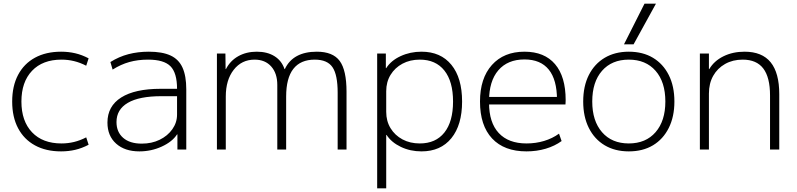

<svg xmlns="http://www.w3.org/2000/svg" viewBox="-20 -810 4315 1040"><path d="M311 10Q229 10 169.5 -22.5Q110 -55 78 -115.5Q46 -176 46 -260Q46 -344 78 -404.5Q110 -465 169.5 -497.5Q229 -530 311 -530Q351 -530 387.5 -521.5Q424 -513 460 -494L447 -454Q414 -471 381 -479Q348 -487 313 -487Q211 -487 153.5 -426.5Q96 -366 96 -260Q96 -154 153.5 -93.5Q211 -33 313 -33Q348 -33 381 -41Q414 -49 447 -66L460 -26Q424 -7 387.5 1.5Q351 10 311 10Z M735 10Q656 10 609 -32Q562 -74 562 -146Q562 -235 636.5 -282Q711 -329 850 -329H939Q939 -415 903.5 -451Q868 -487 782 -487Q727 -487 680.5 -474Q634 -461 590 -433L578 -474Q624 -503 675.5 -516.5Q727 -530 786 -530Q859 -530 903.5 -509.5Q948 -489 968.5 -444Q989 -399 989 -326V0H941V-82H939Q913 -42 856 -16Q799 10 735 10ZM748 -32Q802 -32 845 -53Q888 -74 913.5 -110Q939 -146 939 -189V-289H855Q734 -289 672.5 -253Q611 -217 611 -149Q611 -95 647 -63.5Q683 -32 748 -32Z M1155 0V-520H1201L1202 -436H1204Q1227 -481 1270.5 -505.5Q1314 -530 1371 -530Q1428 -530 1467 -505.5Q1506 -481 1521 -436H1523Q1545 -483 1588.5 -506.5Q1632 -530 1696 -530Q1783 -530 1820 -480Q1857 -430 1857 -313V0H1809V-308Q1809 -405 1781 -446Q1753 -487 1685 -487Q1608 -487 1569 -437Q1530 -387 1530 -287V0H1482V-350Q1482 -413 1449 -450Q1416 -487 1359 -487Q1289 -487 1246 -432Q1203 -377 1203 -287V0Z M2263 -530Q2367 -530 2425 -459Q2483 -388 2483 -260Q2483 -133 2425 -61.5Q2367 10 2263 10Q2202 10 2151 -14.5Q2100 -39 2074 -79H2072V210H2023V-520H2070V-441H2072Q2098 -482 2150 -506Q2202 -530 2263 -530ZM2254 -487Q2201 -487 2160 -465Q2119 -443 2095.5 -404.5Q2072 -366 2072 -316V-204Q2072 -154 2095.5 -115.5Q2119 -77 2160 -55Q2201 -33 2254 -33Q2340 -33 2387 -92Q2434 -151 2434 -260Q2434 -369 2387 -428Q2340 -487 2254 -487Z M2832 10Q2711 10 2645.5 -60Q2580 -130 2580 -260Q2580 -386 2644.5 -458Q2709 -530 2821 -530Q2929 -530 2986.5 -462.5Q3044 -395 3044 -268Q3044 -261 3043.5 -255Q3043 -249 3043 -244H2607V-285H3009L2997 -270Q2997 -378 2952.5 -433Q2908 -488 2821 -488Q2730 -488 2679.5 -429.5Q2629 -371 2629 -263V-253Q2629 -146 2681.5 -89.5Q2734 -33 2832 -33Q2882 -33 2927 -46.5Q2972 -60 3008 -86L3022 -46Q2985 -19 2936 -4.5Q2887 10 2832 10Z M3386 10Q3311 10 3255.5 -23Q3200 -56 3169.5 -117Q3139 -178 3139 -260Q3139 -343 3169.5 -403.5Q3200 -464 3255.5 -497Q3311 -530 3386 -530Q3462 -530 3517 -497Q3572 -464 3602.5 -403.5Q3633 -343 3633 -260Q3633 -178 3602.5 -117Q3572 -56 3517 -23Q3462 10 3386 10ZM3386 -33Q3478 -33 3531 -94Q3584 -155 3584 -260Q3584 -366 3531 -426.5Q3478 -487 3386 -487Q3294 -487 3241 -426.5Q3188 -366 3188 -260Q3188 -155 3241 -94Q3294 -33 3386 -33ZM3412 -570H3360L3471 -790H3533Z M3771 0V-520H3820V-436H3822Q3848 -480 3898.5 -505Q3949 -530 4013 -530Q4108 -530 4154.5 -472.5Q4201 -415 4201 -300V0H4151V-293Q4151 -391 4114.5 -439Q4078 -487 4003 -487Q3949 -487 3907.5 -463.5Q3866 -440 3843 -399Q3820 -358 3820 -303V0Z"/></svg>

Font: M PLUS 2 Thin Light
Style: Regular
Weight: 300
Version: Version 1.001